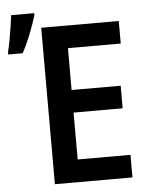

<svg xmlns="http://www.w3.org/2000/svg" viewBox="-98 -828 682 873"><g transform="rotate(-5 243.5 -391.5)"><path d="M-43 -618Q-38 -635 -32 -667.5Q-26 -700 -21 -733Q-16 -766 -14 -783H91V-773Q80 -737 62 -691Q44 -645 23 -606H-43ZM117 0V-714H471V-611H230V-420H454V-317H230V-103H471V0Z"/></g></svg>

Font: Noto Sans Mono Condensed SemiBold
Style: Regular
Weight: 600
Width: 3
Designer: Monotype Design Team
Foundry: Monotype Imaging Inc.
Version: Version 2.014